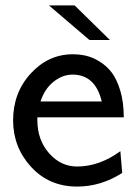

<svg xmlns="http://www.w3.org/2000/svg" viewBox="-20 -687 511 715"><path d="M28.8 -238.8Q28.8 -341.8 94.5 -413.3Q160.2 -484.9 251 -484.9Q275.9 -484.9 300 -479.5Q324.2 -474.1 350.6 -458Q377 -441.9 396 -417Q415 -392.1 428 -349.1Q440.9 -306.2 440.9 -250H119.1V-240.2Q119.1 -166 162.6 -116.5Q206.1 -66.9 267.1 -66.9Q350.1 -66.9 428.2 -124L435.1 -43Q356 7.8 267.1 7.8Q163.1 7.8 95.9 -65.4Q28.8 -138.7 28.8 -238.8ZM130.9 -309.1H358.9Q335 -409.2 250 -409.2Q212.9 -409.2 179.4 -382.6Q146 -356 130.9 -309.1ZM162.1 -667H257.8L389.2 -538.1H313Z"/></svg>

Font: CMU Bright
Style: SemiBold
Weight: 600
Version: Version 0.7.0